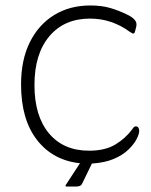

<svg xmlns="http://www.w3.org/2000/svg" viewBox="-20 -587 553 702"><path d="M316 11 279 87Q274 95 258 95H224Q218 95 220 90L269 15Q270 11 274 10Q174 0 115.5 -75Q57 -150 57 -278Q57 -368 89 -432.5Q121 -497 178 -532Q235 -567 310 -567Q352 -567 384 -557.5Q416 -548 444 -534Q462 -526 472 -515Q482 -504 478 -489L474 -473Q472 -464 466 -464Q465 -464 454 -471Q423 -494 386.5 -506.5Q350 -519 309 -519Q215 -519 160.5 -454.5Q106 -390 106 -276Q106 -163 159 -99.5Q212 -36 306 -36Q364 -36 401.5 -58.5Q439 -81 464 -115Q470 -125 476 -125Q483 -125 486 -120Q489 -115 489 -109Q489 -97 479.5 -78.5Q470 -60 449.5 -40Q429 -20 396 -6Q363 8 316 11Z"/></svg>

Font: Zain Light
Style: Regular
Weight: 300
Designer: Zain,Boutros
Foundry: Mobile Telecommunications Company (Zain), 2024
Version: Version 1.51; ttfautohint (v1.8.4)